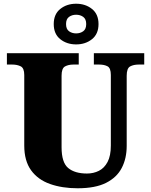

<svg xmlns="http://www.w3.org/2000/svg" viewBox="-20 -999 809 1029"><path d="M396 10Q313 10 248 -13Q183 -36 146.5 -86.5Q110 -137 110 -219V-597Q110 -634 91 -643.5Q72 -653 46 -653H17V-714H402V-653H373Q347 -653 328.5 -643Q310 -633 310 -593V-210Q310 -128 345.5 -98.5Q381 -69 446 -69Q481 -69 510 -83.5Q539 -98 556.5 -131Q574 -164 574 -219V-597Q574 -634 556.5 -643.5Q539 -653 512 -653H483V-714H753V-653H723Q696 -653 677.5 -643Q659 -633 659 -593V-217Q659 -150 632.5 -99Q606 -48 548.5 -19Q491 10 396 10ZM388 -761Q338 -761 303 -789Q268 -817 268 -870Q268 -923 303 -951Q338 -979 388 -979Q438 -979 473 -951Q508 -923 508 -870Q508 -817 473 -789Q438 -761 388 -761ZM388 -820Q410 -820 426 -831.5Q442 -843 442 -870Q442 -897 426 -908.5Q410 -920 388 -920Q366 -920 350 -908.5Q334 -897 334 -870Q334 -843 350 -831.5Q366 -820 388 -820Z"/></svg>

Font: Noto Serif Tamil Black
Style: Italic
Weight: 900
Italic angle: -12°
Designer: Indian Type Foundry, Tom Grace, and the Monotype Design Team
Foundry: Monotype Imaging Inc.
Version: Version 2.003; ttfautohint (v1.8.4.7-5d5b)